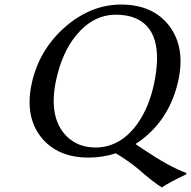

<svg xmlns="http://www.w3.org/2000/svg" viewBox="-20 -678 833 838"><path d="M485.4 -613.8Q387.7 -613.8 314 -525.9Q251 -450.2 224.6 -327.1Q190.4 -165.5 270 -84Q320.3 -34.2 396 -34.2Q505.9 -34.2 581.1 -139.6Q629.9 -209.5 651.9 -310.1Q701.7 -544.9 568.8 -599.6Q533.2 -613.8 485.4 -613.8ZM571.3 -49.3Q583 -42 609.4 -23.9Q715.8 48.3 793.5 77.1L792.5 83Q719.7 117.7 686 140.1Q645 113.8 588.4 64Q545.4 26.9 485.8 -8.8Q427.7 9.8 366.7 9.8Q232.4 9.8 161.1 -77.1Q87.9 -168 117.7 -310.1Q149.4 -460.4 265.6 -561.5Q377.4 -657.7 507.8 -658.2Q647.5 -658.2 718.8 -564.9Q789.1 -471.7 758.8 -329.1Q723.6 -164.6 600.1 -69.3Q585.4 -58.6 571.3 -49.3Z"/></svg>

Font: Linux Biolinum Slanted O
Style: Slanted
Weight: 400
Designer: Philipp H. Poll
Foundry: Philipp H. Poll
Version: Version 1.0.4